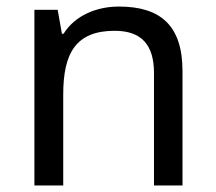

<svg xmlns="http://www.w3.org/2000/svg" viewBox="-20 -566 658 586"><path d="M343 -546C275 -546 209 -519 174 -463H169L156 -536H85V0H173V-278C173 -403 211 -472 330 -472C412 -472 450 -429 450 -343V0H537V-349C537 -487 471 -546 343 -546Z"/></svg>

Font: Noto Sans Mahajani
Style: Regular
Weight: 400
Designer: Monotype Design Team
Foundry: Monotype Imaging Inc.
Version: Version 2.003